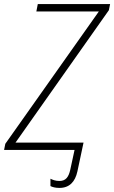

<svg xmlns="http://www.w3.org/2000/svg" viewBox="-41 -734 559 940"><path d="M250 186C299 186 327 156 338 105L368 -36H35L492 -684L498 -714H144L137 -678H443L-15 -30L-21 0H324L303 97C295 133 281 152 250 152C230 152 216 146 206 141V177C216 182 230 186 250 186Z"/></svg>

Font: Noto Sans SemiCondensed ExtraLight
Style: Italic
Weight: 200
Width: 4
Italic angle: -12°
Designer: Monotype Design Team
Foundry: Monotype Imaging Inc.
Version: Version 2.013